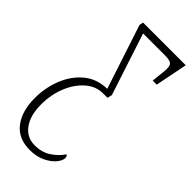

<svg xmlns="http://www.w3.org/2000/svg" viewBox="-254 -585 875 875"><g transform="rotate(45 183.5 -148.0)"><path d="M144 240Q70 240 31.5 190Q-7 140 -7 56Q-7 -11 17 -71Q41 -131 86.5 -168.5Q132 -206 197 -207L95 -517L99 -536H374L343 -380H317L321 -418Q326 -455 324.5 -472.5Q323 -490 311 -495.5Q299 -501 272 -501H134L232 -202L227 -179H199Q152 -179 114.5 -146Q77 -113 55.5 -59.5Q34 -6 34 56Q34 127 64 168Q94 209 145 209Q192 209 225 186.5Q258 164 277 135Q285 140 285 151Q285 168 268 188.5Q251 209 219.5 224.5Q188 240 144 240Z"/></g></svg>

Font: Noto Serif ExtraCondensed ExtraLight
Style: Italic
Weight: 200
Width: 2
Italic angle: -12°
Designer: Monotype Design Team
Foundry: Monotype Imaging Inc.
Version: Version 2.014; ttfautohint (v1.8.4.7-5d5b)